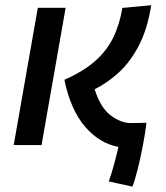

<svg xmlns="http://www.w3.org/2000/svg" viewBox="-20 -547 626 724"><path d="M479.5 156.7 390.1 137.2Q401.4 105.5 410.6 71Q419.9 36.6 426.8 6.8Q355 -5.9 300.5 -69.6Q246.1 -133.3 222.7 -246.1Q293.5 -277.3 337.6 -315.9Q381.8 -354.5 406.2 -403.8Q430.7 -453.1 441.4 -517.1L550.3 -527.3Q536.1 -438 504.2 -376.2Q472.2 -314.5 428.7 -274.4Q385.3 -234.4 336.9 -210.4Q358.9 -140.6 397.5 -111.8Q436 -83 473.1 -83Q489.3 -83 500 -83.3Q510.7 -83.5 532.2 -84Q527.8 -45.4 518.8 1.5Q509.8 48.3 499.3 90.6Q488.8 132.8 479.5 156.7ZM31.7 0 122.6 -517.6H227.5L136.7 0Z"/></svg>

Font: Cascadia Mono
Style: Italic
Weight: 400
Italic angle: -10°
Monospace: yes
Designer: Aaron Bell
Foundry: Saja Typeworks
Version: Version 2404.023; ttfautohint (v1.8.4)